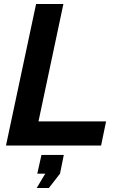

<svg xmlns="http://www.w3.org/2000/svg" viewBox="-20 -730 601 963"><path d="M164 213 207 141H167L188 47H300L281 141L225 213ZM161 -710H298L173 -121H512L487 0H10Z"/></svg>

Font: PTCRaleway
Style: Bold Italic
Weight: 700
Italic angle: -12°
Designer: Matt McInerney, Pablo Impallari, Rodrigo Fuenzalida
Foundry: Matt McInerney, Pablo Impallari, Rodrigo Fuenzalida
Version: Version 3.000g; ttfautohint (v1.5) -l 8 -r 28 -G 28 -x 14 -D